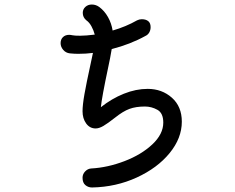

<svg xmlns="http://www.w3.org/2000/svg" viewBox="-20 -804 1040 849"><path d="M784 -266Q784 -193 730 -127Q676 -61 584.5 -19Q493 23 387 25Q370 25 357.5 14.5Q345 4 345 -18Q345 -34 356.5 -46Q368 -58 383 -59Q456 -63 530.5 -91.5Q605 -120 653.5 -165.5Q702 -211 702 -262Q702 -304 676 -318.5Q650 -333 621 -333Q581 -333 552.5 -322.5Q524 -312 489 -284Q456 -258 437 -247Q418 -236 403 -236Q377 -236 361 -258Q345 -280 345 -312Q345 -340 353.5 -388Q362 -436 381 -523L391 -570Q360 -566 326 -566Q309 -566 289 -568Q271 -570 259.5 -583.5Q248 -597 248 -613Q248 -630 258.5 -640Q269 -650 286 -650Q291 -650 301 -648Q310 -646 334 -646Q359 -646 399 -651Q394 -670 384.5 -687.5Q375 -705 362 -714Q346 -727 346 -747Q346 -763 357.5 -773.5Q369 -784 386 -784Q404 -784 419 -773Q442 -756 457.5 -728.5Q473 -701 478 -669Q537 -686 586 -714Q596 -719 607 -719Q625 -719 635.5 -710.5Q646 -702 646 -684Q646 -671 640 -660.5Q634 -650 623 -645Q556 -608 474 -587Q467 -545 459 -509Q430 -372 426 -330Q474 -368 527.5 -389.5Q581 -411 633 -411Q696 -411 740 -372Q784 -333 784 -266Z"/></svg>

Font: Tsukimi Rounded Medium
Style: Regular
Weight: 500
Designer: Takashi Funayama
Foundry: Takashi Funayama
Version: Version 1.032; ttfautohint (v1.8.3)